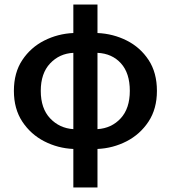

<svg xmlns="http://www.w3.org/2000/svg" viewBox="-20 -645 750 843"><path d="M302 178V9Q234 6 174.5 -24.5Q115 -55 78 -111Q41 -167 41 -246Q41 -326 78 -381.5Q115 -437 174.5 -467Q234 -497 302 -500V-625H408V-500Q477 -497 536.5 -467Q596 -437 632.5 -381.5Q669 -326 669 -246Q669 -167 632 -111Q595 -55 535.5 -24.5Q476 6 408 9V178ZM159 -246Q159 -169 200 -125.5Q241 -82 302 -78V-413Q241 -410 200 -366.5Q159 -323 159 -246ZM550 -246Q550 -324 511 -367Q472 -410 408 -413V-78Q470 -82 510 -125.5Q550 -169 550 -246Z"/></svg>

Font: Source Sans Pro SemiBold
Style: Regular
Weight: 600
Designer: Paul D. Hunt
Foundry: Adobe Systems Incorporated
Version: Version 2.045;hotconv 1.0.109;makeotfexe 2.5.65596